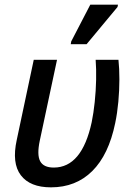

<svg xmlns="http://www.w3.org/2000/svg" viewBox="-20 -796 560 825"><path d="M199 9Q109 9 69.5 -43Q30 -95 52 -195L125 -539H225L151 -192Q138 -131 152.5 -103.5Q167 -76 211 -76Q332 -76 374 -271Q382 -310 387 -357.5Q392 -405 393 -452.5Q394 -500 391 -539H489Q493 -502 493 -455Q493 -408 488.5 -359Q484 -310 475 -267Q447 -131 376.5 -61Q306 9 199 9ZM284 -606 286 -618 368 -776H487L485 -766L352 -606Z"/></svg>

Font: Noto Sans SemiCondensed Medium
Style: Italic
Weight: 500
Width: 4
Italic angle: -12°
Designer: Monotype Design Team
Foundry: Monotype Imaging Inc.
Version: Version 2.013; ttfautohint (v1.8.4.7-5d5b)